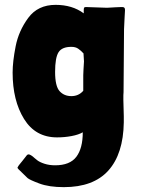

<svg xmlns="http://www.w3.org/2000/svg" viewBox="-20 -612 593 791"><path d="M56 85Q50 79 53 77Q55 72 60 66L73 50Q78 43 91 27Q94 24 98 24Q102 24 109 28.5Q116 33 121 38Q122 39 132.5 47.5Q143 56 163 62.5Q183 69 207 69Q268 69 294.5 34Q321 -1 321 -67Q304 -57 275 -51.5Q246 -46 215 -46Q126 -46 79 -122Q32 -198 32 -313Q32 -358 44.5 -421.5Q57 -485 96.5 -538.5Q136 -592 209 -592Q278 -592 325 -557V-564V-570Q325 -577 326.5 -580Q328 -583 334 -583L421 -580L456 -582L480 -583H484Q489 -583 492 -580.5Q495 -578 495 -571L493 -534L491 -492L489 -232Q487 -218 490 -133V-108Q488 22 426.5 90.5Q365 159 243 159Q182 159 142 144Q102 129 93.5 121.5Q85 114 56 85ZM323 -238V-302L324 -326L326 -359L324 -392Q313 -404 302 -411.5Q291 -419 274 -419Q235 -419 221 -396.5Q207 -374 207 -316Q207 -257 225.5 -236.5Q244 -216 274 -216Q304 -216 323 -238Z"/></svg>

Font: Barriecito
Style: Regular
Weight: 400
Designer: Pablo Cosgaya & Sergio Jiménez
Foundry: Pablo Cosgaya & Sergio Jiménez
Version: Version 1.001